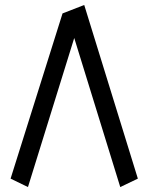

<svg xmlns="http://www.w3.org/2000/svg" viewBox="-20 -758 602 778"><path d="M321.3 -737.8 538.6 -34.2 467.3 0 280.8 -604 93.3 0 22.9 -34.2 233.4 -703.6Z"/></svg>

Font: NovaMono
Style: Regular
Weight: 400
Monospace: yes
Version: Version 1.2